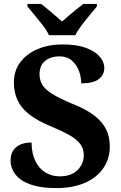

<svg xmlns="http://www.w3.org/2000/svg" viewBox="-20 -951 619 981"><path d="M268 10Q201 10 155.5 -2.5Q110 -15 83.5 -35.5Q57 -56 45.5 -81Q34 -106 34 -130Q34 -164 49 -184.5Q64 -205 88 -214Q112 -223 141 -223Q142 -166 161 -127.5Q180 -89 212.5 -69.5Q245 -50 285 -50Q343 -50 375.5 -81.5Q408 -113 408 -158Q408 -192 389.5 -216Q371 -240 334 -261Q297 -282 241 -305Q171 -334 129.5 -366.5Q88 -399 69.5 -439.5Q51 -480 51 -528Q51 -590 84 -633.5Q117 -677 173 -700.5Q229 -724 299 -724Q372 -724 419 -706.5Q466 -689 489.5 -661.5Q513 -634 513 -604Q513 -569 485 -547Q457 -525 395 -525Q395 -558 383 -589.5Q371 -621 346.5 -642Q322 -663 284 -663Q238 -663 210 -639.5Q182 -616 182 -571Q182 -543 195.5 -519Q209 -495 245.5 -472Q282 -449 349 -421Q418 -394 460 -362Q502 -330 521.5 -291.5Q541 -253 541 -203Q541 -139 507.5 -91Q474 -43 413 -16.5Q352 10 268 10ZM230 -771Q220 -794 199.5 -820.5Q179 -847 157.5 -873Q136 -899 120 -918V-931H189Q204 -921 223 -904.5Q242 -888 262 -871.5Q282 -855 297 -841Q312 -855 332 -871.5Q352 -888 372 -904.5Q392 -921 406 -931H475V-918Q460 -899 438 -873Q416 -847 396 -820.5Q376 -794 365 -771Z"/></svg>

Font: Noto Serif Khmer
Style: Bold
Weight: 700
Version: Version 2.003